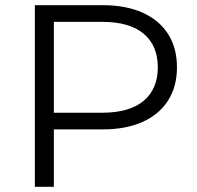

<svg xmlns="http://www.w3.org/2000/svg" viewBox="-20 -720 758 740"><path d="M114.3 0V-700H375.7Q465.1 -700 529.1 -671.4Q593.2 -642.7 627.6 -589.2Q662 -535.6 662 -460.4Q662 -386.1 627.6 -332.3Q593.2 -278.6 529.1 -249.9Q465.1 -221.3 375.7 -221.3H154.8L187.6 -255.8V0ZM187.6 -249.9 154.8 -285.6H374.3Q479.1 -285.6 533.7 -331.5Q588.2 -377.4 588.2 -460.4Q588.2 -544.4 533.7 -590Q479.1 -635.7 374.3 -635.7H154.8L187.6 -671.4Z"/></svg>

Font: Montserrat Alternates Thin
Style: Regular
Weight: 100
Designer: Julieta Ulanovsky
Foundry: Julieta Ulanovsky
Version: Version 9.000